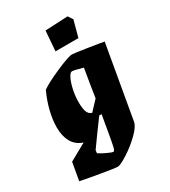

<svg xmlns="http://www.w3.org/2000/svg" viewBox="-230 -772 938 1059"><g transform="rotate(-30 238.5 -242.5)"><path d="M483 -448 402 16Q397 44 356 84Q315 124 266.5 155Q218 186 201 186Q185 186 108 173Q31 160 -24 149L-4 36L104 -24Q59 -39 38 -77Q17 -115 17 -170Q17 -217 30.5 -272Q44 -327 69 -380Q103 -405 185.5 -441Q268 -477 291 -477Q303 -477 380.5 -465Q458 -453 483 -448ZM191 -230Q191 -192 198.5 -170Q206 -148 227 -142L283 -202Q293 -271 312 -381Q249 -399 241 -396Q230 -392 218.5 -367.5Q207 -343 199 -305.5Q191 -268 191 -230ZM249 0 268 -110H253Q180 -11 140 46L138 64Q157 77 185.5 90Q214 103 220 103Q228 103 233 83Q238 63 249 0ZM231 -664 375 -671 395 -641 367 -537H221Z"/></g></svg>

Font: Grenze Black
Style: Italic
Weight: 900
Italic angle: -10°
Designer: Renata Polastri
Foundry: Omnibus-Type
Version: Version 1.002; ttfautohint (v1.8)